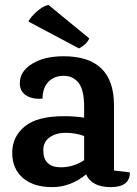

<svg xmlns="http://www.w3.org/2000/svg" viewBox="-20 -750 561 785"><path d="M511 -45Q511 15 433 15Q355 15 332 -37Q269 15 193 15Q117 15 73.5 -22.5Q30 -60 30 -125.5Q30 -191 81 -233Q132 -275 242 -275Q285 -275 324 -269V-313Q324 -382 301.5 -411Q279 -440 240 -440Q201 -440 177.5 -415Q154 -390 154 -347Q114 -343 87.5 -359.5Q61 -376 61 -410Q61 -458 111 -489Q161 -520 240 -520Q446 -520 446 -320V-53ZM324 -194Q288 -207 248.5 -207Q209 -207 183 -188.5Q157 -170 157 -136Q157 -66 229 -66Q280 -66 324 -95ZM178 -730 345 -593Q334 -568 303 -552L96 -662Q105 -680 130 -702.5Q155 -725 178 -730Z"/></svg>

Font: Karma
Style: Bold
Weight: 700
Designer: Joana Correia
Foundry: Indian Type Foundry
Version: Version 1.202;PS 1.0;hotconv 1.0.78;makeotf.lib2.5.61930; tt